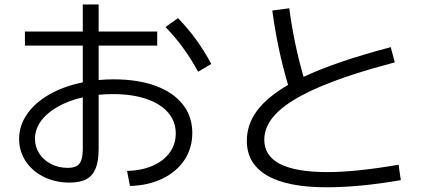

<svg xmlns="http://www.w3.org/2000/svg" viewBox="-20 -794 1915 839"><path d="M748 -210.9Q748 -263.2 714.6 -302Q681.2 -340.8 619.4 -361.8Q557.6 -382.8 473.6 -382.8Q441.4 -382.8 411.1 -379.9V-143.6Q411.1 -90.8 398.2 -58.6Q385.3 -26.4 357.7 -11.2Q330.1 3.9 284.2 3.9Q222.2 3.9 171.6 -21Q121.1 -45.9 92.3 -89.6Q63.5 -133.3 63.5 -186.5Q63.5 -245.1 98.4 -295.4Q133.3 -345.7 196.3 -381.6Q259.3 -417.5 341.8 -434.1V-594.7H88.9V-656.2H341.8V-774.4H411.1V-656.2H667V-594.7H411.1V-444.3Q442.9 -447.3 476.6 -447.3Q582 -447.3 659.7 -418.9Q737.3 -390.6 778.8 -337.6Q820.3 -284.7 820.3 -212.9Q820.3 -147 786.1 -95.2Q752 -43.5 689.9 -13.4Q627.9 16.6 547.9 18.6L535.2 -46.9Q599.1 -48.8 647.2 -69.8Q695.3 -90.8 721.7 -127.4Q748 -164.1 748 -210.9ZM703.1 -675.8 757.8 -714.8Q801.8 -669.4 837.2 -620.6Q872.6 -571.8 903.3 -514.6L845.7 -480.5Q785.2 -592.3 703.1 -675.8ZM275.4 -60.5Q300.8 -60.5 314.9 -68.4Q329.1 -76.2 335.4 -94.7Q341.8 -113.3 341.8 -147.5V-368.7Q279.8 -354.5 232.4 -327.6Q185.1 -300.8 158.9 -264.6Q132.8 -228.5 132.8 -187.5Q132.8 -152.3 151.6 -123.3Q170.4 -94.2 203.1 -77.4Q235.8 -60.5 275.4 -60.5Z M1058.6 -178.7Q1058.6 -249.5 1102.5 -309.3Q1146.5 -369.1 1238.8 -422.9Q1191.9 -581.5 1169.9 -748L1244.1 -757.8Q1264.2 -604.5 1306.6 -458Q1446.8 -524.4 1687.5 -587.9L1705.1 -521.5Q1505.4 -468.8 1379.9 -415.5Q1254.4 -362.3 1194.6 -305.4Q1134.8 -248.5 1134.8 -183.6Q1134.8 -42 1411.1 -42Q1535.6 -42 1721.7 -74.2L1731.4 -6.8Q1551.8 24.4 1407.2 24.4Q1235.8 24.4 1147.2 -27.1Q1058.6 -78.6 1058.6 -178.7Z"/></svg>

Font: Pretendard
Style: Regular
Weight: 400
Designer: Base glyphs from Inter by Rasmus Andersson; Hangeul glyphs from Noto Sans CJK(Source Han Sans) by Jang Soo-young and Kan
Foundry: Kil Hyung-jin
Version: Version 1.309